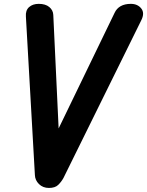

<svg xmlns="http://www.w3.org/2000/svg" viewBox="-20 -948 744 971"><path d="M227.5 2.5Q197 2.5 177.2 -17Q157.5 -36.5 156.5 -62.5L111 -864Q108.5 -895.5 127 -912Q145.5 -928.5 176 -928.5Q210 -928.5 229.2 -912.5Q248.5 -896.5 249.5 -872.5L276.5 -298.5L559.5 -883Q569.5 -905 590.2 -916.8Q611 -928.5 641.5 -928.5Q676 -928.5 694.5 -905Q713 -881.5 694 -844.5L301 -48Q290 -28 274.2 -12.8Q258.5 2.5 227.5 2.5Z"/></svg>

Font: Edu AU VIC WA NT Hand
Style: Bold
Weight: 700
Version: Version 1.001